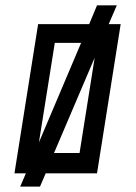

<svg xmlns="http://www.w3.org/2000/svg" viewBox="-20 -650 510 720"><path d="M284.2 -489.3H185.5L126 -116.2ZM182.6 -76.2H278.3L335 -433.6ZM34.2 0 123 -559.6H314.5L343.8 -629.9H418L387.7 -559.6H432.6L343.8 0H151.4L129.9 49.8H55.7L77.1 0Z"/></svg>

Font: Geo
Style: Oblique
Weight: 500
Italic angle: -11°
Version: Version 001.2